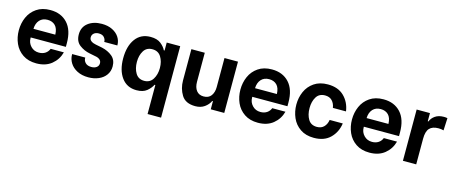

<svg xmlns="http://www.w3.org/2000/svg" viewBox="-47 -1121 4487 1910"><g transform="rotate(15 2197.0 -166.5)"><path d="M41 -266Q41 -338 68.5 -400.5Q96 -463 153 -502Q210 -541 294 -541Q405 -541 470.5 -470Q536 -399 536 -265V-227H174V-219Q174 -171 207 -136.5Q240 -102 290 -102Q329 -102 356 -120Q383 -138 395 -169H531Q510 -91 449 -41.5Q388 8 293 8Q210 8 153 -30.5Q96 -69 68.5 -131.5Q41 -194 41 -266ZM178 -317H403Q401 -380 371 -410Q341 -440 292 -440Q240 -440 210 -407Q180 -374 178 -317Z M615 -168V-174H750V-168Q750 -141 771 -120Q792 -99 832 -99Q865 -99 885.5 -114.5Q906 -130 906 -157Q906 -181 888 -195Q870 -209 843 -213L783 -225Q724 -236 676 -272Q628 -308 628 -381Q628 -456 683 -498.5Q738 -541 824 -541Q887 -541 933 -518Q979 -495 1003 -457.5Q1027 -420 1027 -377V-373H892V-376Q892 -400 874 -420.5Q856 -441 819 -441Q788 -441 769 -425Q750 -409 750 -383Q750 -359 769.5 -345Q789 -331 818 -326L884 -313Q948 -299 992 -262.5Q1036 -226 1036 -159Q1036 -109 1009 -71Q982 -33 934.5 -12.5Q887 8 829 8Q762 8 713.5 -17Q665 -42 640 -82.5Q615 -123 615 -168Z M1171 -466Q1226 -541 1326 -541Q1394 -541 1432 -510.5Q1470 -480 1486 -446H1494V-528H1633V208H1494V-91H1486Q1468 -54 1430 -23Q1392 8 1325 8Q1226 8 1171 -67Q1116 -142 1116 -265Q1116 -391 1171 -466ZM1257 -266Q1257 -198 1286 -150Q1315 -102 1375 -102Q1434 -102 1464 -150Q1494 -198 1494 -265Q1494 -332 1464.5 -379.5Q1435 -427 1375 -427Q1315 -427 1286 -380Q1257 -333 1257 -266Z M1748 -528H1886V-229Q1886 -172 1912 -138.5Q1938 -105 1986 -105Q2038 -105 2063.5 -140Q2089 -175 2089 -229V-528H2228V0H2089V-84H2082Q2064 -45 2025.5 -17.5Q1987 10 1931 10Q1830 10 1789 -56.5Q1748 -123 1748 -206Z M2323 -266Q2323 -338 2350.5 -400.5Q2378 -463 2435 -502Q2492 -541 2576 -541Q2687 -541 2752.5 -470Q2818 -399 2818 -265V-227H2456V-219Q2456 -171 2489 -136.5Q2522 -102 2572 -102Q2611 -102 2638 -120Q2665 -138 2677 -169H2813Q2792 -91 2731 -41.5Q2670 8 2575 8Q2492 8 2435 -30.5Q2378 -69 2350.5 -131.5Q2323 -194 2323 -266ZM2460 -317H2685Q2683 -380 2653 -410Q2623 -440 2574 -440Q2522 -440 2492 -407Q2462 -374 2460 -317Z M2899 -267Q2899 -338 2926.5 -400.5Q2954 -463 3011 -502Q3068 -541 3152 -541Q3258 -541 3319.5 -480.5Q3381 -420 3394 -328H3259Q3252 -373 3225.5 -400.5Q3199 -428 3153 -428Q3092 -428 3063.5 -381Q3035 -334 3035 -267Q3035 -198 3063.5 -151Q3092 -104 3153 -104Q3198 -104 3225 -131.5Q3252 -159 3259 -204H3394Q3381 -112 3319.5 -51.5Q3258 9 3152 9Q3068 9 3011 -30Q2954 -69 2926.5 -132Q2899 -195 2899 -267Z M3472 -266Q3472 -338 3499.5 -400.5Q3527 -463 3584 -502Q3641 -541 3725 -541Q3836 -541 3901.5 -470Q3967 -399 3967 -265V-227H3605V-219Q3605 -171 3638 -136.5Q3671 -102 3721 -102Q3760 -102 3787 -120Q3814 -138 3826 -169H3962Q3941 -91 3880 -41.5Q3819 8 3724 8Q3641 8 3584 -30.5Q3527 -69 3499.5 -131.5Q3472 -194 3472 -266ZM3609 -317H3834Q3832 -380 3802 -410Q3772 -440 3723 -440Q3671 -440 3641 -407Q3611 -374 3609 -317Z M4068 -528H4205V-444H4212Q4225 -479 4260 -503.5Q4295 -528 4350 -528Q4371 -528 4386 -524L4380 -397Q4355 -404 4327 -404Q4265 -404 4235 -371.5Q4205 -339 4205 -264V0H4068Z"/></g></svg>

Font: Lopes Sans
Style: Bold
Weight: 700
Designer: Gabriel Lam, Diego Maldonado
Foundry: TypeRant, Foresti Design
Version: Version 4.000